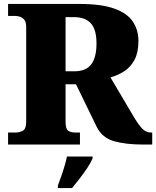

<svg xmlns="http://www.w3.org/2000/svg" viewBox="-20 -734 793 975"><path d="M21 0V-61H59Q78 -61 95.5 -70Q113 -79 113 -116V-597Q113 -622 103.5 -633.5Q94 -645 81.5 -649Q69 -653 59 -653H21V-714H382Q494 -714 560 -690.5Q626 -667 654.5 -624.5Q683 -582 683 -525Q683 -468 663.5 -431Q644 -394 612 -373Q580 -352 541 -341L655 -148Q682 -102 701.5 -81.5Q721 -61 746 -61H753V0H706Q619 0 559 -17Q499 -34 471 -90L366 -306H313V-116Q313 -79 326.5 -70Q340 -61 362 -61H386V0ZM358 -372Q417 -372 443.5 -407.5Q470 -443 470 -513Q470 -585 441 -616Q412 -647 356 -647H313V-372ZM274 208Q281 189 290.5 162.5Q300 136 308 108.5Q316 81 320 61H450V71Q441 92 423.5 118.5Q406 145 385 172Q364 199 346 221H274Z"/></svg>

Font: Noto Serif Sinhala Black
Style: Regular
Weight: 900
Designer: Jelle Bosma - Monotype Design Team
Foundry: Monotype Imaging Inc.
Version: Version 2.007; ttfautohint (v1.8.4.7-5d5b)